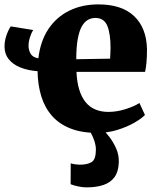

<svg xmlns="http://www.w3.org/2000/svg" viewBox="-22 -578 698 851"><path d="M408.5 11Q339.5 11 289.8 -8.8Q240 -28.5 208.2 -64.8Q176.5 -101 161 -151.2Q145.5 -201.5 144.5 -262.5Q102 -265.5 68.8 -278.8Q35.5 -292 16.8 -315.5Q-2 -339 -2 -372.5Q-2 -389.5 2.2 -406.5Q6.5 -423.5 13 -438Q19.5 -452.5 25.5 -461L125 -445Q117 -432.5 110.8 -412.8Q104.5 -393 104.5 -374.5Q104.5 -356.5 113.5 -340.2Q122.5 -324 148 -319.5Q157 -395.5 192.2 -448.8Q227.5 -502 284.2 -530.2Q341 -558.5 414 -558.5Q518 -558.5 572.8 -506.2Q627.5 -454 629.5 -360Q629.5 -326 627.2 -301.2Q625 -276.5 621 -259.5H317Q319 -214 329.2 -180.8Q339.5 -147.5 357.2 -125.5Q375 -103.5 400.5 -92.8Q426 -82 459 -82Q496 -82 535 -94.5Q574 -107 596 -121.5L620.5 -68.5Q605.5 -52.5 573.2 -34Q541 -15.5 498.2 -2.2Q455.5 11 408.5 11ZM316 -315.5 466 -318Q466.5 -330 467.2 -341.8Q468 -353.5 468 -365.5Q468 -428 453.8 -463.2Q439.5 -498.5 400.5 -498.5Q383 -498.5 368 -490.2Q353 -482 341.2 -462Q329.5 -442 322.8 -406.2Q316 -370.5 316 -315.5ZM361.5 252.5Q344 252.5 324.2 248.2Q304.5 244 291 238.5L291.5 146Q301.5 149 313.2 150.5Q325 152 331 152Q365 152 384 140.5Q403 129 403 85Q403 68 397.5 50.5Q392 33 384.8 18.8Q377.5 4.5 371 -3L415 -6.5L434 -3Q445.5 6.5 462.5 28.5Q479.5 50.5 492.8 80Q506 109.5 504.5 143Q503 183.5 485.2 207.5Q467.5 231.5 436 242Q404.5 252.5 361.5 252.5Z"/></svg>

Font: Merriweather 48pt Black
Style: Regular
Weight: 900
Version: Version 2.100